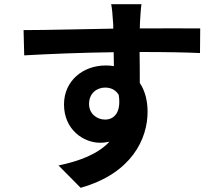

<svg xmlns="http://www.w3.org/2000/svg" viewBox="-20 -823 1040 912"><path d="M403 -329C403 -381 441 -407 479 -407C507 -407 530 -396 544 -372C557 -286 520 -255 479 -255C440 -255 403 -283 403 -329ZM931 -688C879 -689 744 -688 644 -688C644 -700 645 -710 645 -718C646 -734 649 -787 652 -803H508C512 -787 515 -749 517 -717C518 -710 518 -699 518 -687C385 -685 205 -680 92 -680L95 -560C217 -567 370 -573 520 -575L521 -509C509 -511 496 -512 482 -512C374 -512 284 -439 284 -327C284 -206 378 -145 455 -145C471 -145 486 -147 500 -150C445 -91 358 -58 258 -37L363 69C605 1 681 -163 681 -292C681 -344 669 -392 644 -429C644 -472 644 -526 643 -576C777 -576 870 -574 930 -571Z"/></svg>

Font: Genne Gothic Bold
Style: Regular
Weight: 700
Designer: Ryoko NISHIZUKA (kana & ideographs); Paul D. Hunt (Latin, Greek & Cyrillic); Wenlong ZHANG (bopomofo); Sandoll Communica
Foundry: Adobe Systems Incorporated
Version: Version 1.004;PS 1.004;hotconv 16.6.51;makeotf.lib2.5.65220